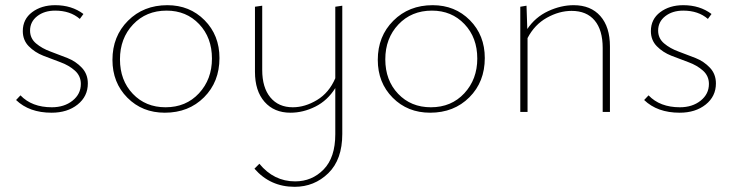

<svg xmlns="http://www.w3.org/2000/svg" viewBox="-20 -432 2831 741"><path d="M179 3Q93 3 42 -46L59 -64Q103 -18 180 -18Q228 -18 260 -43.5Q292 -69 292 -108Q292 -139 269 -159.5Q246 -180 213 -192Q180 -204 147 -217Q114 -230 91 -253.5Q68 -277 68 -312Q68 -358 104 -385Q140 -412 193 -412Q257 -412 302 -378L288 -359Q251 -391 193 -391Q151 -391 123.5 -369.5Q96 -348 96 -314Q96 -284 119 -264.5Q142 -245 175 -233Q208 -221 240.5 -208Q273 -195 296 -170.5Q319 -146 319 -110Q319 -60 279.5 -28.5Q240 3 179 3Z M616 3Q529 3 471.5 -55Q414 -113 414 -201Q414 -292 474 -352Q534 -412 626 -412Q712 -412 769.5 -354Q827 -296 827 -208Q827 -116 767.5 -56.5Q708 3 616 3ZM619 -18Q698 -18 748 -72Q798 -126 798 -206Q798 -287 748.5 -339Q699 -391 623 -391Q544 -391 493.5 -337.5Q443 -284 443 -203Q443 -122 492.5 -70Q542 -18 619 -18Z M1274 -406 1301 -410V85Q1301 184 1247 236.5Q1193 289 1117 289Q1023 289 962 219L981 200Q1037 268 1119 268Q1184 268 1229 222Q1274 176 1274 86V-92Q1244 -44 1197 -20.5Q1150 3 1101 3Q1038 3 1001 -39Q964 -81 964 -155V-406L992 -410V-162Q992 -94 1023.5 -56Q1055 -18 1110 -18Q1157 -18 1203.5 -46Q1250 -74 1274 -130Z M1640 3Q1553 3 1495.5 -55Q1438 -113 1438 -201Q1438 -292 1498 -352Q1558 -412 1650 -412Q1736 -412 1793.5 -354Q1851 -296 1851 -208Q1851 -116 1791.5 -56.5Q1732 3 1640 3ZM1643 -18Q1722 -18 1772 -72Q1822 -126 1822 -206Q1822 -287 1772.5 -339Q1723 -391 1647 -391Q1568 -391 1517.5 -337.5Q1467 -284 1467 -203Q1467 -122 1516.5 -70Q1566 -18 1643 -18Z M2194 -412Q2260 -412 2297 -370Q2334 -328 2334 -253V0H2306V-247Q2306 -316 2275 -353Q2244 -390 2186 -390Q2138 -390 2090.5 -363.5Q2043 -337 2016 -285V0H1988V-406L2012 -410L2015 -320Q2046 -366 2095.5 -389Q2145 -412 2194 -412Z M2603 3Q2517 3 2466 -46L2483 -64Q2527 -18 2604 -18Q2652 -18 2684 -43.5Q2716 -69 2716 -108Q2716 -139 2693 -159.5Q2670 -180 2637 -192Q2604 -204 2571 -217Q2538 -230 2515 -253.5Q2492 -277 2492 -312Q2492 -358 2528 -385Q2564 -412 2617 -412Q2681 -412 2726 -378L2712 -359Q2675 -391 2617 -391Q2575 -391 2547.5 -369.5Q2520 -348 2520 -314Q2520 -284 2543 -264.5Q2566 -245 2599 -233Q2632 -221 2664.5 -208Q2697 -195 2720 -170.5Q2743 -146 2743 -110Q2743 -60 2703.5 -28.5Q2664 3 2603 3Z"/></svg>

Font: EauTestInfant Extralight
Style: Regular
Weight: 250
Designer: Christian Thalmann (Catharsis Fonts)
Version: Version 0.001;PS 000.001;hotconv 1.0.88;makeotf.lib2.5.64775